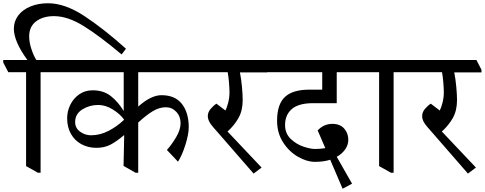

<svg xmlns="http://www.w3.org/2000/svg" viewBox="-51 -1018 2974 1178"><path d="M128 -795Q128 -758 142 -716Q156 -674 172 -650H275L307 -590V-575H198V42H182L109 1V-575H0L-31 -634V-650H117Q34 -764 34 -842Q34 -887 60.5 -922.5Q87 -958 135 -978Q183 -998 244 -998Q347 -998 466 -920Q585 -842 722 -719L695 -684Q562 -796 463.5 -857.5Q365 -919 280 -919Q213 -919 170.5 -887Q128 -855 128 -795Z M797 -575V-364Q875 -434 940 -434Q1023 -434 1065 -380.5Q1107 -327 1107 -237Q1107 -195 1086.5 -129.5Q1066 -64 1041 -26L973 -98Q1003 -131 1030 -177Q1057 -223 1057 -262Q1057 -304 1030.5 -332Q1004 -360 966 -360Q926 -360 885 -335Q844 -310 797 -266V42H781L707 0L711 -187L709 -188Q664 -150 627 -130.5Q590 -111 540 -111Q490 -111 449 -133Q408 -155 384.5 -196Q361 -237 361 -293Q361 -336 380.5 -375.5Q400 -415 435.5 -439.5Q471 -464 517 -464Q584 -464 628.5 -429Q673 -394 708 -337V-575H307L276 -634V-650H1127L1158 -590V-575ZM709 -282V-286Q684 -320 640 -347Q596 -374 551 -374Q498 -374 454 -346.5Q410 -319 410 -269Q410 -232 440.5 -210Q471 -188 507 -188Q563 -188 615 -215Q667 -242 709 -282Z M1588 -574H1421Q1429 -534 1433.5 -485.5Q1438 -437 1438 -404Q1438 -340 1412.5 -294.5Q1387 -249 1345 -211L1554 10L1505 47L1284 -207Q1278 -214 1258.5 -236Q1239 -258 1231.5 -274Q1224 -290 1224 -306Q1224 -329 1241 -349.5Q1258 -370 1277 -382L1332 -340Q1341 -356 1349 -388Q1357 -420 1357 -450Q1357 -474 1354 -511Q1351 -548 1346 -575H1158L1127 -634V-650H1557L1588 -590Z M2166 -590V-575H2015V-385H1870Q1781 -385 1739.5 -349Q1698 -313 1698 -251Q1698 -199 1732.5 -166Q1767 -133 1810.5 -118.5Q1854 -104 1881 -104Q1913 -104 1945 -109L1898 -218Q1936 -258 1988 -258Q2035 -258 2060.5 -229.5Q2086 -201 2086 -160Q2086 -130 2067.5 -102.5Q2049 -75 2015 -56L2109 109L2051 140L1975 -38Q1936 -25 1881 -25Q1832 -25 1777.5 -56Q1723 -87 1686 -144.5Q1649 -202 1649 -277Q1649 -378 1697 -423Q1745 -468 1847 -468H1926V-575H1588L1557 -634V-650H2135Z M2473 -590V-575H2364V42H2348L2275 1V-575H2166L2135 -634V-650H2442Z M2903 -574H2736Q2744 -534 2748.5 -485.5Q2753 -437 2753 -404Q2753 -340 2727.5 -294.5Q2702 -249 2660 -211L2869 10L2820 47L2599 -207Q2593 -214 2573.5 -236Q2554 -258 2546.5 -274Q2539 -290 2539 -306Q2539 -329 2556 -349.5Q2573 -370 2592 -382L2647 -340Q2656 -356 2664 -388Q2672 -420 2672 -450Q2672 -474 2669 -511Q2666 -548 2661 -575H2473L2442 -634V-650H2872L2903 -590Z"/></svg>

Font: Martel DemiBold
Style: Regular
Weight: 600
Designer: Dan Reynolds
Foundry: Dan Reynolds
Version: Version 1.001; ttfautohint (v1.1) -l 5 -r 5 -G 72 -x 0 -D la